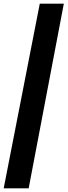

<svg xmlns="http://www.w3.org/2000/svg" viewBox="-35 -819 365 1038"><path d="M-15 199 180 -799H310L120 199Z"/></svg>

Font: Sansita Swashed Light
Style: Bold
Weight: 700
Version: Version 1.003